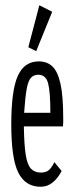

<svg xmlns="http://www.w3.org/2000/svg" viewBox="-20 -702 290 732"><path d="M135 10Q77 10 50 -43.5Q23 -97 23 -227Q23 -358 48 -413Q73 -468 128 -468Q159 -468 179.5 -449Q200 -430 210.5 -383Q221 -336 221 -251Q221 -241 221 -234.5Q221 -228 220 -220H71Q72 -151 78 -112.5Q84 -74 98 -59Q112 -44 136 -44Q157 -44 168.5 -55.5Q180 -67 187 -84L215 -50Q201 -23 181 -6.5Q161 10 135 10ZM72 -272H172Q172 -351 163.5 -384Q155 -417 126 -417Q108 -417 97.5 -405Q87 -393 81.5 -361.5Q76 -330 72 -272ZM118 -507 88 -522 130 -682 179 -657Z"/></svg>

Font: Inconsolata UltraCondensed
Style: Regular
Weight: 400
Width: 1
Monospace: yes
Designer: Raph Levien, Cyreal, Brenton Simpson
Foundry: Raph Levien, Cyreal, Google
Version: Version 3.000; ttfautohint (v1.8.2.53-6de2)